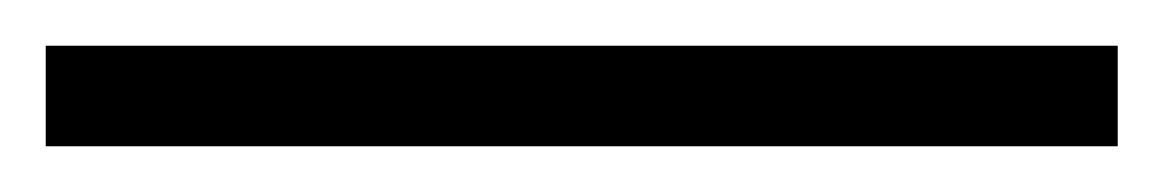

<svg xmlns="http://www.w3.org/2000/svg" viewBox="-25 63 509 84"><path d="M-5 127H464V83H-5Z"/></svg>

Font: Noto Serif Devanagari Light
Style: Regular
Weight: 300
Designer: Universal Thirst, Indian Type Foundry and the Monotype Design Team
Foundry: Monotype Imaging Inc.
Version: Version 2.004